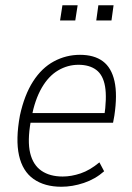

<svg xmlns="http://www.w3.org/2000/svg" viewBox="-20 -704 505 732"><path d="M214 8Q150 8 108 -21.5Q66 -51 52.5 -111.5Q39 -172 56 -264Q73 -342 106 -393.5Q139 -445 185.5 -470Q232 -495 285 -495Q339 -495 372 -470.5Q405 -446 416.5 -394.5Q428 -343 416 -263L411 -236H82L88 -273H395L377 -257Q388 -331 380.5 -374.5Q373 -418 347 -437.5Q321 -457 279 -457Q238 -457 201.5 -435.5Q165 -414 139 -369Q113 -324 100 -256L97 -240Q84 -166 95 -120.5Q106 -75 138 -53Q170 -31 219 -31Q252 -31 287.5 -43Q323 -55 359 -85L377 -51Q343 -21 299.5 -6.5Q256 8 214 8ZM347 -626 355 -684H413L405 -626ZM209 -626 218 -684H276L267 -626Z"/></svg>

Font: Nunito Sans 10pt Condensed ExtraLight
Style: Italic
Weight: 250
Width: 3
Italic angle: -9°
Designer: Vernon Adams
Foundry: Vernon Adams
Version: Version 3.101;gftools[0.9.27]